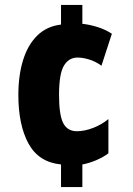

<svg xmlns="http://www.w3.org/2000/svg" viewBox="-20 -744 535 774"><path d="M312 -648Q341 -645 373 -635Q405 -625 431 -608L389 -479Q366 -496 340 -504Q314 -512 293 -512Q257 -512 237.5 -479Q218 -446 218 -361Q218 -280 235 -247.5Q252 -215 290 -215Q320 -215 354.5 -228Q389 -241 417 -264V-126Q396 -110 367.5 -98Q339 -86 312 -81V10H226V-81Q136 -90 95 -165Q54 -240 54 -361Q54 -440 73 -501.5Q92 -563 130 -600.5Q168 -638 226 -645V-724H312Z"/></svg>

Font: Noto Sans Lao UI ExtCond Blk
Style: Regular
Weight: 900
Width: 2
Designer: Monotype Design Team
Foundry: Monotype Imaging Inc.
Version: Version 2.000; ttfautohint (v1.8.4.7-5d5b)